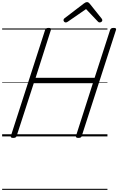

<svg xmlns="http://www.w3.org/2000/svg" viewBox="-20 -1276 1106 1796"><path d="M103 14Q75 14 82 -5L402 -996Q405 -1006 412.5 -1010.5Q420 -1015 435 -1015Q463 -1015 456 -996L313 -548H865L1010 -996Q1014 -1006 1021 -1010.5Q1028 -1015 1044 -1015Q1072 -1015 1065 -996L745 -5Q743 5 735.5 9.5Q728 14 713 14Q685 14 691 -5L849 -498H296L136 -5Q133 5 126 9.5Q119 14 103 14ZM595 -1066Q586 -1066 580 -1073Q574 -1080 574 -1087Q574 -1093 576 -1096.5Q578 -1100 582 -1104L764 -1243Q773 -1250 780 -1253Q787 -1256 795 -1256Q802 -1256 807.5 -1252.5Q813 -1249 819 -1242L931 -1102Q934 -1098 935.5 -1094Q937 -1090 937 -1086Q937 -1077 928.5 -1071.5Q920 -1066 913 -1066Q907 -1066 902.5 -1068.5Q898 -1071 894 -1076L785 -1191L617 -1075Q610 -1070 605 -1068Q600 -1066 595 -1066ZM0 490H985V500H0ZM0 -20H985V0H0ZM0 -505H985V-500H0ZM0 -1010H985V-1000H0Z"/></svg>

Font: Playwrite NZ Guides
Style: Regular
Weight: 400
Designer: Veronika Burian, José Scaglione
Foundry: TypeTogether
Version: Version 1.003